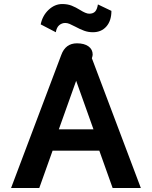

<svg xmlns="http://www.w3.org/2000/svg" viewBox="-20 -933 754 953"><path d="M284 -660Q305 -718 362 -718Q398 -718 419 -703Q440 -688 440 -662Q440 -656 436 -644L679 0H539L473 -185H241L175 0H35ZM444 -291 358 -532 272 -291ZM182 -812Q191 -856 221.5 -884.5Q252 -913 289 -913Q315 -913 335.5 -905Q356 -897 380 -882Q391 -875 402.5 -870Q414 -865 423 -865Q442 -865 452 -875.5Q462 -886 466 -911L533 -879Q533 -830 508 -801.5Q483 -773 441 -773Q418 -773 397.5 -780.5Q377 -788 353 -801Q336 -810 325 -814.5Q314 -819 304 -819Q287 -819 274 -808Q261 -797 257 -773Z"/></svg>

Font: Niramit
Style: Bold
Weight: 700
Designer: Katatrad Aksorn Co.,Ltd.
Foundry: Cadson Demak Co.,Ltd.
Version: Version 1.001; ttfautohint (v1.6)